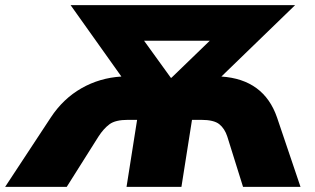

<svg xmlns="http://www.w3.org/2000/svg" viewBox="-73 -725 1221 745"><path d="M-53 0 124 -269Q172 -342 243 -382.5Q314 -423 398 -428L201 -705H1072L786 -428Q951 -417 1002 -269L1093 0H870L809 -195Q799 -226 778 -243Q757 -260 707 -260H672L631 0H418L459 -260H424Q375 -260 352 -243Q329 -226 309 -195L186 0ZM590 -423H592L741 -567H486Z"/></svg>

Font: Winston Black
Style: Italic
Weight: 900
Italic angle: -9°
Designer: Original fonts by Vernon Adams / Changes by Cristiano Sobral
Foundry: VOriginal fonts by Vernon Adams / Changes by Cristiano Sobral
Version: Version 2.503;July 17, 2020;FontCreator 13.0.0.2655 64-bit